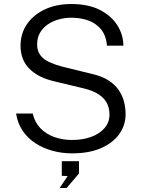

<svg xmlns="http://www.w3.org/2000/svg" viewBox="-20 -752 708 954"><path d="M338 10Q287.5 10 240.8 -2.8Q194 -15.5 155.8 -40.5Q117.5 -65.5 92.5 -102.2Q67.5 -139 60 -188H142.5Q152.5 -144.5 180.5 -115.2Q208.5 -86 249.5 -71.2Q290.5 -56.5 337.5 -56.5Q391.5 -56.5 433.5 -72Q475.5 -87.5 499.8 -116Q524 -144.5 524 -182.5Q524 -217 509.5 -242.5Q495 -268 467 -285.2Q439 -302.5 397.5 -312.5L251.5 -347.5Q172 -365.5 127.2 -409.2Q82.5 -453 82 -524.5Q82 -585.5 114.2 -632.2Q146.5 -679 203.2 -705.5Q260 -732 334 -732Q419.5 -732 476.8 -702.5Q534 -673 563.5 -625.5Q593 -578 593 -525H511.5Q507 -577 481 -607.5Q455 -638 416.8 -651Q378.5 -664 334 -664Q303 -664 272.8 -655.8Q242.5 -647.5 218 -631Q193.5 -614.5 179 -589.5Q164.5 -564.5 164.5 -531Q164.5 -490 192.8 -464.2Q221 -438.5 294.5 -419.5L436 -385Q487 -373.5 519.8 -352Q552.5 -330.5 571 -302.8Q589.5 -275 596.8 -244.5Q604 -214 604 -184Q604 -130.5 573 -86.5Q542 -42.5 482.5 -16.2Q423 10 338 10ZM276.5 182 316 123 287 121.5V49H372.5V110L311 182Z"/></svg>

Font: Public Sans Light
Style: Regular
Weight: 300
Designer: The Public Sans Project Authors: Dan O. Williams and USWDS (Libre Franklin designed by Pablo Impallari and Rodrigo Fuenz
Version: Version 1.007